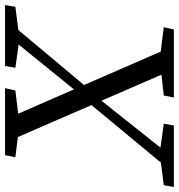

<svg xmlns="http://www.w3.org/2000/svg" viewBox="-14 -716 710 762"><g transform="rotate(-90 341.0 -335.0)"><path d="M-20 0H224L231 -40L123 -55H105L-13 -40L-20 0ZM34 0H94L330 -297L337 -306H362L324 -350L34 0ZM98 -629 220 -614H239L363 -629L372 -670H106L98 -629ZM335 0H605L614 -40L494 -55H476L343 -40L335 0ZM354 -320 647 -670H589L357 -384L346 -370H321L354 -320ZM453 -629 560 -614H579L695 -629L702 -670H460L453 -629ZM447 0H540L248 -670H156L447 0Z"/></g></svg>

Font: Source Serif 4 Variable
Style: Italic
Weight: 400
Italic angle: -12°
Designer: Frank Grießhammer
Foundry: Adobe Systems Incorporated
Version: Version 4.004;hotconv 1.0.116;makeotfexe 2.5.65601